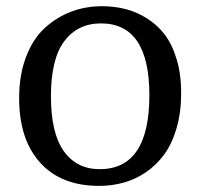

<svg xmlns="http://www.w3.org/2000/svg" viewBox="-20 -588 649 622"><path d="M300.8 14.2Q178.2 14.2 110.1 -61Q42 -136.2 42 -270Q42 -345.7 64.7 -404.5Q87.4 -463.4 125.7 -498Q164.1 -532.7 210.9 -550.3Q257.8 -567.9 310.1 -567.9Q350.1 -567.9 386 -558.8Q421.9 -549.8 455.6 -528.8Q489.3 -507.8 513.4 -476.3Q537.6 -444.8 552.2 -396.2Q566.9 -347.7 566.9 -287.1Q566.9 -224.1 552 -172.9Q537.1 -121.6 511.7 -87.2Q486.3 -52.7 451.9 -29.5Q417.5 -6.3 379.6 3.9Q341.8 14.2 300.8 14.2ZM303.2 -40Q463.9 -40 463.9 -279.8Q463.9 -512.2 307.1 -512.2Q231.9 -512.2 188.5 -454.8Q145 -397.5 145 -275.9Q145 -157.2 186.5 -98.6Q228 -40 303.2 -40Z"/></svg>

Font: Literata Book
Style: Regular
Weight: 400
Designer: Latin by Veronika Burian and Jose Scaglione. Greek by Irene Vlachou. Cyrillic by Vera Evstafieva
Foundry: TypeTogether
Version: Version 2.003;PS 002.003;hotconv 1.0.88;makeotf.lib2.5.64775